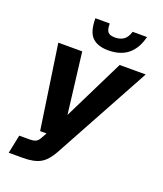

<svg xmlns="http://www.w3.org/2000/svg" viewBox="-159 -842 926 1094"><g transform="rotate(20 303.5 -294.5)"><path d="M26 150 49 38H109Q134 38 148 32Q162 26 173 5L191 -27H152L77 -536H222L267 -167L449 -536H607L286 52Q255 108 217 129Q179 150 112 150ZM359 -592Q294 -592 261 -624.5Q228 -657 228 -739H315Q315 -700 327.5 -687Q340 -674 369 -674Q401 -674 422 -688.5Q443 -703 454 -739H541Q505 -592 359 -592Z"/></g></svg>

Font: Geist
Style: Bold Italic
Weight: 700
Italic angle: -12°
Designer: Basement.studio, Andrés Briganti, Mateo Zaragoza
Foundry: Basement.studio, Vercel, Andrés Briganti, Guido Ferreyra, Mateo Zaragoza
Version: Version 1.500; ttfautohint (v1.8.4.7-5d5b)